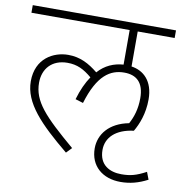

<svg xmlns="http://www.w3.org/2000/svg" viewBox="-81 -697 820 870"><g transform="rotate(10 329.5 -262.0)"><path d="M389 -32C389 49 447 98 530 98C573 98 612 88 654 66L641 32C596 56 569 63 528 63C475 63 425 39 425 -31C425 -88 468 -131 550 -141C570 -175 591 -226 591 -292C591 -377 545 -418 489 -426V-587H659V-622H0V-587H452V-428C408 -425 368 -408 336 -372C294 -406 253 -428 198 -428C131 -428 51 -387 51 -281C51 -181 134 -97 264 10L288 -15C147 -135 89 -195 89 -281C89 -346 130 -392 201 -392C246 -392 277 -376 314 -345C295 -317 278 -281 265 -236L301 -225C341 -358 398 -393 462 -393C518 -393 553 -363 553 -291C553 -242 541 -204 523 -171C434 -154 389 -97 389 -32Z"/></g></svg>

Font: Noto Sans ExtraLight
Style: Italic
Weight: 200
Italic angle: -12°
Designer: Monotype Design Team
Foundry: Monotype Imaging Inc.
Version: Version 2.013